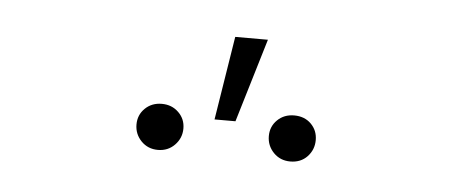

<svg xmlns="http://www.w3.org/2000/svg" viewBox="-27 -803 528 223"><g transform="rotate(5 237.0 -691.5)"><path d="M240.2 -760.7H278.3L249 -663.1H224.6ZM162.1 -675.8Q173.8 -675.8 181.6 -668.2Q189.5 -660.6 189.5 -649.4Q189.5 -638.2 181.6 -630.1Q173.8 -622.1 162.1 -622.1Q150.4 -622.1 142.6 -630.1Q134.8 -638.2 134.8 -649.4Q134.8 -660.6 142.6 -668.2Q150.4 -675.8 162.1 -675.8ZM316.4 -675.8Q328.6 -675.8 336.2 -668.2Q343.8 -660.6 343.8 -649.4Q343.8 -638.2 336.2 -630.1Q328.6 -622.1 316.4 -622.1Q304.7 -622.1 296.9 -630.1Q289.1 -638.2 289.1 -649.4Q289.1 -660.6 296.9 -668.2Q304.7 -675.8 316.4 -675.8Z"/></g></svg>

Font: Pretendard JP Thin
Style: Regular
Weight: 100
Designer: Base glyphs from Inter by Rasmus Andersson; Hangeul glyphs from Noto Sans CJK(Source Han Sans) by Jang Soo-young and Kan
Foundry: Kil Hyung-jin
Version: Version 1.309